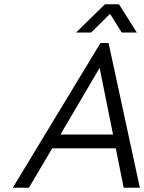

<svg xmlns="http://www.w3.org/2000/svg" viewBox="-20 -882 677 902"><path d="M40 0 452 -680H490L637 0H561L524 -185H225L116 0ZM264 -250H511L448 -563ZM337 -729 473 -862H539L623 -729H552L490 -828H508L408 -729Z"/></svg>

Font: Teachers
Style: Italic
Weight: 400
Italic angle: -11°
Designer: Alfredo Marco Pradil, Chank Diesel
Version: Version 1.001